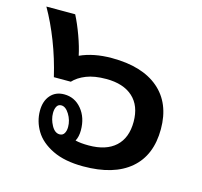

<svg xmlns="http://www.w3.org/2000/svg" viewBox="-95 -730 885 843"><g transform="rotate(15 347.5 -308.0)"><path d="M640 -236Q640 -117 565.5 -53.5Q491 10 352 10Q268 10 212.5 -17Q157 -44 131.5 -86.5Q106 -129 106 -177Q106 -221 129 -247.5Q152 -274 191 -274Q239 -274 270.5 -236Q302 -198 302 -140Q302 -111 291 -91Q315 -85 352 -85Q431 -85 473.5 -124Q516 -163 516 -236Q516 -309 473 -348Q430 -387 352 -387Q298 -387 261.5 -372.5Q225 -358 204 -335H127Q108 -416 79 -490.5Q50 -565 15 -626H146Q165 -589 182.5 -541Q200 -493 208 -454Q269 -482 352 -482Q490 -482 565 -418Q640 -354 640 -236ZM216 -99Q230 -99 237 -110.5Q244 -122 244 -140Q244 -170 227.5 -197Q211 -224 191 -224Q177 -224 170.5 -212Q164 -200 164 -182Q164 -154 179 -126.5Q194 -99 216 -99Z"/></g></svg>

Font: KoHo
Style: Bold
Weight: 700
Designer: Cadson Demak & Katatrad Team
Foundry: Cadson Demak Co.,Ltd.
Version: Version 1.000; ttfautohint (v1.6)